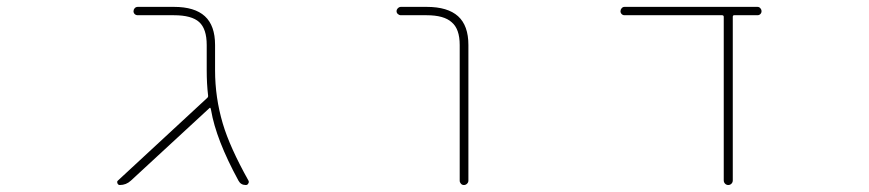

<svg xmlns="http://www.w3.org/2000/svg" viewBox="-20 -564 2540 561"><path d="M698.2 -23.4Q683.6 -23.4 676.8 -36.1Q611.3 -156.2 596.7 -242.2L595.7 -246.1Q594.7 -251 591.8 -248L362.3 -36.1Q348.6 -23.4 330.1 -23.4Q325.2 -23.4 323.2 -28.3Q322.3 -30.3 322.3 -32.2Q322.3 -34.2 324.2 -36.1L585.9 -278.3Q588.9 -281.2 587.9 -286.1Q584 -319.3 584 -358.4V-432.6Q584 -479.5 562 -499.5Q540 -519.5 488.3 -519.5H382.8Q377 -519.5 373.5 -522.9Q370.1 -526.4 370.1 -531.2Q370.1 -536.1 373.5 -540Q377 -543.9 382.8 -543.9H488.3Q548.8 -543.9 578.6 -516.6Q608.4 -489.3 608.4 -432.6V-358.4Q608.4 -279.3 630.9 -203.1Q651.4 -133.8 706.1 -36.1Q707 -34.2 707 -32.2Q707 -30.3 705.1 -27.3Q703.1 -23.4 698.2 -23.4Z M1323.2 -36.1V-432.6Q1323.2 -479.5 1299.8 -499Q1277.3 -519.5 1226.6 -519.5H1151.4Q1146.5 -519.5 1142.6 -522.9Q1138.7 -526.4 1138.7 -531.2Q1138.7 -536.1 1142.6 -540Q1146.5 -543.9 1151.4 -543.9H1226.6Q1288.1 -543.9 1318.4 -516.6Q1348.6 -489.3 1348.6 -432.6V-36.1Q1348.6 -31.2 1344.7 -27.3Q1340.8 -23.4 1335.4 -23.4Q1330.1 -23.4 1326.7 -27.3Q1323.2 -31.2 1323.2 -36.1Z M2094.7 -37.1V-514.6Q2094.7 -519.5 2089.8 -519.5H1804.7Q1799.8 -519.5 1796.4 -522.9Q1793 -526.4 1793 -531.2Q1793 -536.1 1796.4 -540Q1799.8 -543.9 1804.7 -543.9H2193.4Q2198.2 -543.9 2201.7 -540Q2205.1 -536.1 2205.1 -531.2Q2205.1 -526.4 2201.7 -522.9Q2198.2 -519.5 2193.4 -519.5H2125Q2121.1 -519.5 2121.1 -514.6V-37.1Q2121.1 -31.2 2117.2 -27.3Q2113.3 -23.4 2107.9 -23.4Q2102.5 -23.4 2098.6 -27.3Q2094.7 -31.2 2094.7 -37.1Z"/></svg>

Font: Rounded Mgen+ 1m thin
Style: Regular
Weight: 100
Designer: [Source Han Sans]
Ryoko NISHIZUKA  (kana & ideographs); Paul D. Hunt (Latin, Greek & Cyrillic); Wenlong ZHANG  (bopomofo
Version: Version 1.059.20150602